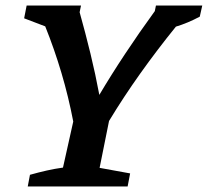

<svg xmlns="http://www.w3.org/2000/svg" viewBox="-20 -672 749 692"><path d="M80 0 88 -42Q120 -51 149 -57.5Q178 -64 207 -68L244 -234Q227 -323 201.5 -409Q176 -495 143 -577L67 -606L76 -652H272L267 -628Q288 -553 306 -479Q324 -405 338 -330Q380 -401 431 -478Q482 -555 538 -632L542 -652H709L700 -612Q657 -589 614 -576Q546 -492 485.5 -407Q425 -322 373 -236L339 -67L449 -47L440 0Z"/></svg>

Font: Piazzolla SemiBold
Style: Italic
Weight: 600
Italic angle: -11.3°
Designer: Juan Pablo del Peral
Foundry: Huerta Tipografica
Version: Version 1.330